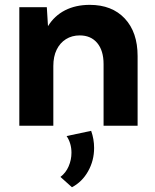

<svg xmlns="http://www.w3.org/2000/svg" viewBox="-20 -518 637 791"><path d="M546.9 0H406.7V-253.9Q406.7 -309.6 380.6 -340.8Q354.5 -372.1 308.6 -372.1Q276.4 -372.1 251.7 -356.7Q227.1 -341.3 213.4 -313.2Q199.7 -285.2 199.7 -246.1V0H59.6V-488.3H172.9L177.7 -410.2Q204.1 -453.1 248 -475.6Q292 -498 349.6 -498Q441.4 -498 494.1 -441.7Q546.9 -385.3 546.9 -287.1ZM276.4 253.4 229 210.9Q251.5 193.8 262.9 167Q274.4 140.1 274.4 111.3Q274.4 72.3 254.4 42.5L355.5 21Q367.7 55.2 367.7 91.3Q367.7 143.6 343 187.5Q318.4 231.4 276.4 253.4Z"/></svg>

Font: Kumbh Sans
Style: Bold
Weight: 700
Version: Version 1.005